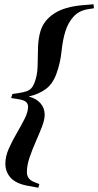

<svg xmlns="http://www.w3.org/2000/svg" viewBox="-20 -767 458 896"><path d="M32 -309.5 38 -328.5 60 -331.5Q88 -335.5 104.5 -341.2Q121 -347 130.8 -361Q140.5 -375 148 -403Q155.5 -431 155.8 -469.5Q156 -508 157.5 -548.2Q159 -588.5 169 -622Q184.5 -672.5 233.2 -704.2Q282 -736 367.5 -743L416.5 -747L418.5 -728.5L390.5 -724Q348.5 -717.5 323 -689.2Q297.5 -661 285 -620.5Q272.5 -580 267 -526.2Q261.5 -472.5 243 -422Q226 -375.5 193.8 -351.5Q161.5 -327.5 113.5 -316.5Q149 -308 168.8 -285.2Q188.5 -262.5 188.5 -231.5Q188.5 -208.5 176 -176Q163.5 -143.5 147 -106.2Q130.5 -69 118 -32.2Q105.5 4.5 105.5 36Q105.5 69.5 139.5 82.5L163.5 92L159 109L109.5 100Q55 90 30 62.8Q5 35.5 5 -3.5Q5 -37 21 -73.2Q37 -109.5 58 -145.2Q79 -181 95 -212.8Q111 -244.5 111 -269Q111 -283 101.2 -291.5Q91.5 -300 66.5 -304Z"/></svg>

Font: Newsreader 72pt ExtraBold
Style: Italic
Weight: 800
Italic angle: -17°
Designer: Hugues Gentile
Foundry: Production Type
Version: Version 1.003; ttfautohint (v1.8.3)